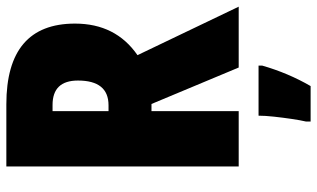

<svg xmlns="http://www.w3.org/2000/svg" viewBox="-212 -542 975 590"><g transform="rotate(-90 275.0 -246.5)"><path d="M250 -714Q498 -714 498 -503Q498 -378 401 -311L550 0H363L251 -268H229V0H59V-714ZM248 -572H229V-400H247Q323 -400 323 -494Q323 -572 248 -572ZM369 72Q346 152 306 221H197V207Q201 190 205 163Q209 136 212 108.5Q215 81 215 61H369Z"/></g></svg>

Font: Noto Sans Sinhala UI ExtraCondensed Black
Style: Regular
Weight: 900
Width: 2
Designer: Jelle Bosma - Monotype Design Team
Foundry: Monotype Imaging Inc.
Version: Version 2.006; ttfautohint (v1.8.4.7-5d5b)